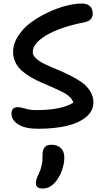

<svg xmlns="http://www.w3.org/2000/svg" viewBox="-20 -696 601 1102"><path d="M198.2 43Q125 43 85.4 18.6Q45.9 -5.9 45.9 -43.9Q45.9 -81.1 83 -81.1Q96.2 -81.1 125.2 -72.5Q154.3 -64 187 -64Q333.5 -64 400.9 -106.9Q396.5 -124.5 379.2 -140.6Q361.8 -156.7 336.9 -168.9Q312 -181.2 281 -195.1Q250 -209 219 -221.9Q188 -234.9 158.2 -252.4Q128.4 -270 105.7 -289.6Q83 -309.1 69.1 -336.9Q55.2 -364.7 55.2 -397Q55.2 -444.8 84.2 -489.7Q113.3 -534.7 158.2 -567.4Q203.1 -600.1 256.6 -625.2Q310.1 -650.4 360.4 -663.1Q410.6 -675.8 448.2 -675.8Q481.4 -675.8 496.8 -660.2Q512.2 -644.5 512.2 -618.2Q512.2 -577.1 463.9 -567.9Q326.7 -541 247.3 -494.4Q168 -447.8 168 -397Q168 -377.9 187.3 -360.4Q206.5 -342.8 237.1 -328.1Q267.6 -313.5 304.7 -298.3Q341.8 -283.2 379.2 -264.6Q416.5 -246.1 447 -225.1Q477.5 -204.1 496.8 -174.1Q516.1 -144 516.1 -108.9Q516.1 -59.1 473.9 -24.2Q431.6 10.7 361.3 26.9Q291 43 198.2 43ZM225.1 386.2Q186 386.2 186 355Q186 334.5 203.1 299.8Q212.9 279.3 217.8 259Q222.7 238.8 223.4 226.8Q224.1 214.8 224.1 191.9Q224.1 134.8 273.9 134.8Q309.1 134.8 329.1 153.6Q349.1 172.4 349.1 208Q349.1 243.7 335.4 282.2Q321.8 320.8 295.9 351.1Q264.6 386.2 225.1 386.2Z"/></svg>

Font: Shantell Sans Bouncy
Style: Regular
Weight: 500
Designer: Stephen Nixon, Anya Danilova, Shantell Martin
Foundry: Arrow Type
Version: Version 1.006;[9816181b4]